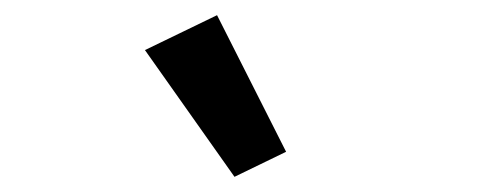

<svg xmlns="http://www.w3.org/2000/svg" viewBox="-20 -815 640 253"><path d="M289 -582 357 -615 266 -795 171 -749Z"/></svg>

Font: IBM Plex Thai Looped Medium
Style: Regular
Weight: 500
Designer: Mike Abbink, Paul van der Laan, Pieter van Rosmalen, Ben Mitchell, Mark Frömberg
Foundry: Bold Monday
Version: Version 1.0